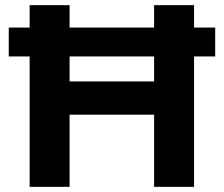

<svg xmlns="http://www.w3.org/2000/svg" viewBox="-20 -725 869 745"><path d="M95 0V-506H14V-618H95V-705H250V-618H578V-705H733V-618H815V-506H733V0H578V-280H250V0ZM250 -409H578V-506H250Z"/></svg>

Font: Nunito Sans 12pt ExtraLight 12pt ExtraBold
Style: Regular
Weight: 800
Version: Version 3.101;gftools[0.9.27]